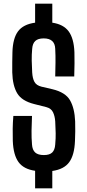

<svg xmlns="http://www.w3.org/2000/svg" viewBox="-20 -929 478 1050"><path d="M172 -909H266V-805Q327 -796 355.5 -757.5Q384 -719 387 -643Q388 -618 387.5 -582.5Q387 -547 386 -511H282Q283 -549 283.5 -586.5Q284 -624 282 -662Q280 -719 219 -719Q188 -719 173 -705Q158 -691 156 -662Q153 -630 153.5 -597.5Q154 -565 156 -533Q158 -500 168.5 -481Q179 -462 207 -455L267 -441Q338 -424 363 -380.5Q388 -337 391 -265Q392 -233 391.5 -210Q391 -187 390 -158Q387 -81 358.5 -42Q330 -3 266 6V101H172V5Q109 -4 81 -43Q53 -82 50 -158Q49 -193 49.5 -226Q50 -259 53 -295H155Q153 -254 152.5 -214Q152 -174 155 -139Q157 -109 172.5 -95Q188 -81 220 -81Q251 -81 265.5 -95Q280 -109 282 -139Q285 -173 284.5 -200.5Q284 -228 282 -265Q280 -294 270 -315Q260 -336 234 -343L167 -360Q99 -377 74 -419Q49 -461 47 -533Q47 -560 47 -588Q47 -616 48 -643Q50 -719 78.5 -757.5Q107 -796 172 -805Z"/></svg>

Font: Big Shoulders Display
Style: Bold
Weight: 700
Designer: Patric King
Foundry: XO Type Co
Version: Version 1.000; ttfautohint (v1.8.2)